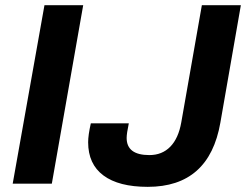

<svg xmlns="http://www.w3.org/2000/svg" viewBox="-20 -706 946 738"><path d="M28.8 0 150.9 -686H299.8L179.2 0ZM547.9 12.2Q436.5 12.2 377.7 -31.5Q318.8 -75.2 318.8 -159.2Q318.8 -186.5 329.1 -231.9H475.1Q466.8 -192.9 466.8 -175.8Q466.8 -109.9 554.2 -109.9Q603 -109.9 634.5 -142.1Q666 -174.3 676.8 -235.8L755.9 -686H905.8L827.1 -234.9Q784.2 12.2 547.9 12.2Z"/></svg>

Font: Archivo
Style: Bold Italic
Weight: 700
Italic angle: -10°
Designer: Hector Gatti
Foundry: Omnibus-Type
Version: Version 2.001